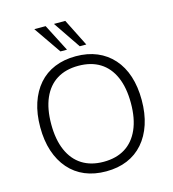

<svg xmlns="http://www.w3.org/2000/svg" viewBox="-133 -1045 1045 1162"><g transform="rotate(-15 389.0 -464.0)"><path d="M389 8Q315 8 256.5 -16.5Q198 -41 156.5 -88.5Q115 -136 93 -202.5Q71 -269 71 -353Q71 -437 93 -503.5Q115 -570 156 -617Q197 -664 256 -688.5Q315 -713 389 -713Q463 -713 521.5 -688.5Q580 -664 622 -617Q664 -570 685.5 -503.5Q707 -437 707 -354Q707 -270 685 -203Q663 -136 621.5 -88.5Q580 -41 521.5 -16.5Q463 8 389 8ZM389 -52Q468 -52 523.5 -86.5Q579 -121 609 -188.5Q639 -256 639 -353Q639 -450 609.5 -517Q580 -584 524.5 -618.5Q469 -653 389 -653Q310 -653 254.5 -618.5Q199 -584 169.5 -517Q140 -450 140 -353Q140 -257 169.5 -189.5Q199 -122 254.5 -87Q310 -52 389 -52ZM429 -765 313 -936H384L470 -765ZM308 -765 190 -936H261L349 -765Z"/></g></svg>

Font: Nunito Sans 10pt Light
Style: Regular
Weight: 300
Designer: Vernon Adams
Foundry: Vernon Adams
Version: Version 3.101;gftools[0.9.27]